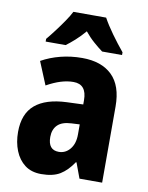

<svg xmlns="http://www.w3.org/2000/svg" viewBox="-87 -894 693 901"><g transform="rotate(10 260.0 -444.0)"><path d="M268 -626Q360 -626 410.5 -577Q461 -528 461 -429V-66H353L326 -139H323Q295 -97 261.5 -76.5Q228 -56 172 -56Q125 -56 94 -79.5Q63 -103 47 -143Q31 -183 31 -232Q31 -319 82 -362Q133 -405 232 -409L310 -412V-432Q310 -508 247 -508Q218 -508 187 -498.5Q156 -489 120 -469L75 -578Q116 -601 165 -613.5Q214 -626 268 -626ZM271 -315Q226 -313 205 -292Q184 -271 184 -235Q184 -173 235 -173Q267 -173 288.5 -199Q310 -225 310 -269V-317ZM345 -832Q363 -799 391.5 -759.5Q420 -720 449 -685V-672H354Q335 -686 311.5 -706.5Q288 -727 267 -753Q244 -726 221 -705.5Q198 -685 180 -672H85V-685Q101 -704 121.5 -731Q142 -758 160.5 -785Q179 -812 189 -832Z"/></g></svg>

Font: Noto Sans Malayalam UI Condensed ExtraBold
Style: Regular
Weight: 800
Width: 3
Designer: Jelle Bosma - Monotype Design Team
Foundry: Monotype Imaging Inc.
Version: Version 2.104; ttfautohint (v1.8.4.7-5d5b)